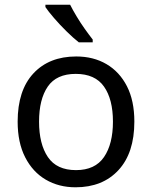

<svg xmlns="http://www.w3.org/2000/svg" viewBox="-20 -786 645 816"><path d="M551 -269Q551 -136 483.5 -63Q416 10 301 10Q230 10 174.5 -22.5Q119 -55 87 -117.5Q55 -180 55 -269Q55 -402 122 -474Q189 -546 304 -546Q377 -546 432.5 -513.5Q488 -481 519.5 -419.5Q551 -358 551 -269ZM146 -269Q146 -174 183.5 -118.5Q221 -63 303 -63Q384 -63 422 -118.5Q460 -174 460 -269Q460 -364 422 -418Q384 -472 302 -472Q220 -472 183 -418Q146 -364 146 -269ZM278 -766Q289 -744 305.5 -716.5Q322 -689 340.5 -663Q359 -637 374 -618V-606H315Q292 -624 263 -652.5Q234 -681 209.5 -709.5Q185 -738 173 -756V-766Z"/></svg>

Font: Noto Znamenny Musical Notation
Style: Regular
Weight: 400
Version: Version 1.003; ttfautohint (v1.8.4.7-5d5b)